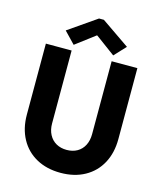

<svg xmlns="http://www.w3.org/2000/svg" viewBox="-136 -1047 973 1154"><g transform="rotate(15 350.0 -470.0)"><path d="M65.4 -278.3V-719.7H225.6V-265.6Q225.6 -226.1 241.5 -196.3Q257.3 -166.5 285.6 -150.6Q314 -134.8 350.6 -134.8Q388.2 -134.8 416.3 -150.9Q444.3 -167 459.5 -196.8Q474.6 -226.6 474.6 -265.6V-719.7H634.8V-278.3Q634.8 -192.4 599.9 -127.7Q564.9 -63 500.7 -27.6Q436.5 7.8 350.6 7.8Q264.6 7.8 200.2 -27.6Q135.7 -63 100.6 -127.7Q65.4 -192.4 65.4 -278.3ZM160.2 -827.1 335 -948.2H365.2L541 -827.1L474.6 -755.9L351.6 -846.7H348.6L228.5 -755.9Z"/></g></svg>

Font: Reddit Sans Chocolate ExtraBold
Style: Regular
Weight: 800
Designer: Stephen Hutchings
Foundry: Reddit
Version: Version 1.011